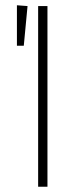

<svg xmlns="http://www.w3.org/2000/svg" viewBox="-20 -705 294 725"><path d="M43.9 -685.1 84 -682.1 69.8 -532.2H43.9ZM159.2 -682.1V0H124V-682.1Z"/></svg>

Font: Fira Sans Compressed UltraLight
Style: Regular
Weight: 200
Width: 1
Designer: Carrois Corporate & Edenspiekermann AG
Foundry: Carrois Corporate GbR & Edenspiekermann AG
Version: Version 4.203;PS 004.203;hotconv 1.0.88;makeotf.lib2.5.64775